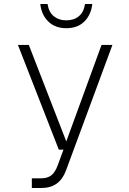

<svg xmlns="http://www.w3.org/2000/svg" viewBox="-20 -933 640 953"><path d="M138 0V-48H185Q216 -48 235 -63Q254 -78 267 -114L295 -190H272L69 -710H123L309 -231L484 -710H538L308 -88Q276 0 187 0ZM309 -793Q254 -793 220 -826Q186 -859 180 -913H216Q222 -873 247 -852.5Q272 -832 309 -832Q347 -832 371.5 -852.5Q396 -873 402 -913H438Q432 -859 398.5 -826Q365 -793 309 -793Z"/></svg>

Font: Geist Mono UltraLight
Style: Regular
Weight: 200
Monospace: yes
Designer: Basement.studio, Andrés Briganti, Mateo Zaragoza
Foundry: Basement.studio, Vercel, Andrés Briganti, Guido Ferreyra, Mateo Zaragoza
Version: Version 1.400; ttfautohint (v1.8.4.7-5d5b)